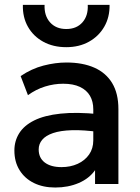

<svg xmlns="http://www.w3.org/2000/svg" viewBox="-20 -780 592 814"><path d="M214 15Q162.5 15 123.5 -4.2Q84.5 -23.5 62.8 -58.8Q41 -94 41 -142Q41 -182.5 61.5 -215.2Q82 -248 125.2 -269.5Q168.5 -291 236.5 -298.2Q304.5 -305.5 400 -296L402 -220Q334 -229.5 285 -228Q236 -226.5 204.8 -215.8Q173.5 -205 158.8 -187.2Q144 -169.5 144 -146.5Q144 -110.5 169.8 -91Q195.5 -71.5 240.5 -71.5Q279 -71.5 309.5 -85.5Q340 -99.5 357.8 -125Q375.5 -150.5 375.5 -185V-316.5Q375.5 -349.5 361.5 -373.8Q347.5 -398 319 -411.5Q290.5 -425 248 -425Q209 -425 171 -413.2Q133 -401.5 98.5 -376.5L67.5 -457.5Q114 -489 164.5 -502Q215 -515 261.5 -515Q330.5 -515 379.8 -493.2Q429 -471.5 455.5 -427.8Q482 -384 482 -317.5V0H383V-58.5Q358 -23 313.5 -4Q269 15 214 15ZM261 -580Q205.5 -580 163.5 -603Q121.5 -626 98.5 -666.5Q75.5 -707 77 -759.5H169Q167 -713.5 192.2 -685.2Q217.5 -657 261 -657Q304.5 -657 329.5 -685.2Q354.5 -713.5 352 -759.5H444.5Q445.5 -707.5 422.2 -667Q399 -626.5 357.2 -603.2Q315.5 -580 261 -580Z"/></svg>

Font: Geologica Cursive
Style: Regular
Weight: 400
Designer: Sindre Bremnes, Frode Helland
Foundry: Monokrom Skriftforlag AS
Version: Version 1.010;gftools[0.9.28]